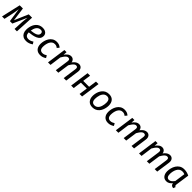

<svg xmlns="http://www.w3.org/2000/svg" viewBox="714 -2749 4971 4971"><g transform="rotate(45 3199.5 -263.5)"><path d="M473.5 -527.1H595.5L568.4 0H480.5L492.6 -251.1Q494.6 -280.2 497.1 -308.7Q499.6 -337.3 503.7 -369.8Q507.7 -402.3 512.8 -442.4L341.3 -57.9H252.7L196 -439.4Q191.1 -403.3 186.1 -369.3Q181.1 -335.3 176.2 -304.7Q171.2 -274.2 165.1 -246.1L111.4 0H22.5L142.5 -527.1H259.5L310.1 -148.6Z M978.1 -539.1Q1034.2 -539.1 1071.3 -520.1Q1108.4 -501.1 1127 -470.6Q1145.5 -440 1145.5 -405Q1145.5 -348 1117 -310.4Q1088.5 -272.9 1038.9 -249.9Q989.4 -226.9 924.9 -214.4Q860.4 -201.9 789.5 -195L798.6 -265.4Q857.5 -271.3 903.8 -280.8Q950.2 -290.3 982.5 -305.8Q1014.8 -321.3 1031.7 -344.7Q1048.6 -368.1 1048.6 -401.9Q1048.6 -414.9 1042.6 -429.3Q1036.6 -443.8 1021.2 -454.7Q1005.8 -465.6 976.9 -465.6Q936 -465.6 906.7 -448.7Q877.3 -431.7 857.3 -403.2Q837.4 -374.7 825.5 -339.8Q813.5 -304.9 808.5 -269.4Q803.6 -234 803.6 -202.1Q803.6 -126.3 835 -95.9Q866.4 -65.5 917.2 -65.5Q954.2 -65.5 988.2 -77.5Q1022.1 -89.5 1058.2 -114.5L1097.4 -52Q1054.4 -21 1007.8 -4.5Q961.2 12.1 908.1 12.1Q843.9 12.1 798.8 -14Q753.7 -40 730.1 -88Q706.6 -136.1 706.6 -202.1Q706.6 -245.1 715.6 -292.1Q724.6 -339.1 744.2 -383.1Q763.7 -427.1 795.8 -462.1Q827.8 -497.1 872.9 -518.1Q918 -539.1 978.1 -539.1Z M1496.1 -539.1Q1540.2 -539.1 1578.8 -525.6Q1617.3 -512 1649.3 -481L1599.9 -423.5Q1575.9 -444.5 1552 -453.4Q1528 -462.4 1497.1 -462.4Q1447.2 -462.4 1414.3 -436.5Q1381.4 -410.6 1362 -369.7Q1342.6 -328.8 1334.1 -282.9Q1325.6 -237 1325.6 -196.2Q1325.6 -127.4 1354.1 -97Q1382.5 -66.6 1432.3 -66.6Q1467.2 -66.6 1495.1 -77.6Q1523 -88.6 1554 -107.6L1591.3 -43Q1552.3 -15 1511.3 -1.5Q1470.2 12.1 1426.1 12.1Q1331.9 12.1 1280.2 -45Q1228.6 -102.1 1228.6 -203.1Q1228.6 -255.1 1243.1 -313.1Q1257.7 -371.1 1289.2 -422.6Q1320.8 -474.1 1371.9 -506.6Q1423 -539.1 1496.1 -539.1Z M2022.4 -539.1Q2058.4 -539.1 2086.9 -520.1Q2115.4 -501.1 2129.9 -464.2Q2144.4 -427.2 2136.4 -372.2L2083.4 0H1991.4L2043.3 -367.7Q2049.3 -407.6 2042.9 -427.5Q2036.4 -447.4 2022 -454.4Q2007.6 -461.3 1988.7 -461.3Q1960.9 -461.3 1935 -440.4Q1909.1 -419.5 1885.3 -386.6Q1861.4 -353.7 1840.5 -315.7L1797.5 0H1705.5L1779.5 -527.1H1858.4L1850.5 -426.3Q1886.4 -477.3 1928.4 -508.2Q1970.4 -539.1 2022.4 -539.1ZM2310.2 -539.1Q2369.3 -539.1 2402.3 -494.7Q2435.3 -450.2 2424.3 -375.2L2371.3 0H2279.3L2331.2 -367.7Q2337.2 -407.6 2330.7 -427.5Q2324.3 -447.4 2309.9 -454.4Q2295.5 -461.3 2276.6 -461.3Q2246.8 -461.3 2218.9 -437.9Q2191.1 -414.5 2166.2 -377.6Q2141.3 -340.7 2119.4 -300.7L2125.2 -414.8Q2153 -454.9 2182.1 -482.5Q2211.1 -510 2243.1 -524.6Q2275.2 -539.1 2310.2 -539.1Z M2953.3 0H2861.4L2894.3 -231.7H2678.4L2645.5 0H2553.5L2627.5 -527.1H2719.5L2688.5 -306.3H2904.4L2935.4 -527.1H3027.3Z M3337.9 12.1Q3239.8 12.1 3187.7 -46.9Q3135.6 -106 3135.6 -206Q3135.6 -245.1 3144.1 -290.2Q3152.7 -335.2 3172.2 -379.2Q3191.7 -423.2 3223.7 -459.7Q3255.8 -496.2 3301.3 -517.7Q3346.9 -539.1 3409 -539.1Q3507.1 -539.1 3558.7 -480.6Q3610.3 -422.1 3610.3 -321Q3610.3 -282.9 3601.8 -237.9Q3593.3 -192.9 3574.2 -148.9Q3555.2 -104.9 3523.7 -68.4Q3492.1 -31.9 3446.1 -9.9Q3400 12.1 3337.9 12.1ZM3341.1 -62.6Q3381.9 -62.6 3411.3 -80.6Q3440.7 -98.5 3460.6 -128Q3480.5 -157.4 3491.9 -192.9Q3503.4 -228.3 3508.3 -264.7Q3513.3 -301.1 3513.3 -331Q3513.3 -399.8 3486 -432.1Q3458.6 -464.5 3405.9 -464.5Q3365 -464.5 3335.6 -446.5Q3306.2 -428.5 3286.3 -399.1Q3266.4 -369.6 3254.5 -334.2Q3242.6 -298.8 3237.6 -262.4Q3232.6 -226 3232.6 -196Q3232.6 -127.3 3260.5 -94.9Q3288.3 -62.6 3341.1 -62.6Z M3981.1 -539.1Q4025.2 -539.1 4063.8 -525.6Q4102.3 -512 4134.3 -481L4084.9 -423.5Q4060.9 -444.5 4037 -453.4Q4013 -462.4 3982.1 -462.4Q3932.2 -462.4 3899.3 -436.5Q3866.4 -410.6 3847 -369.7Q3827.6 -328.8 3819.1 -282.9Q3810.6 -237 3810.6 -196.2Q3810.6 -127.4 3839.1 -97Q3867.5 -66.6 3917.3 -66.6Q3952.2 -66.6 3980.1 -77.6Q4008 -88.6 4039 -107.6L4076.3 -43Q4037.3 -15 3996.3 -1.5Q3955.2 12.1 3911.1 12.1Q3816.9 12.1 3765.2 -45Q3713.6 -102.1 3713.6 -203.1Q3713.6 -255.1 3728.1 -313.1Q3742.7 -371.1 3774.2 -422.6Q3805.8 -474.1 3856.9 -506.6Q3908 -539.1 3981.1 -539.1Z M4507.4 -539.1Q4543.4 -539.1 4571.9 -520.1Q4600.4 -501.1 4614.9 -464.2Q4629.4 -427.2 4621.4 -372.2L4568.4 0H4476.4L4528.3 -367.7Q4534.3 -407.6 4527.9 -427.5Q4521.4 -447.4 4507 -454.4Q4492.6 -461.3 4473.7 -461.3Q4445.9 -461.3 4420 -440.4Q4394.1 -419.5 4370.3 -386.6Q4346.4 -353.7 4325.5 -315.7L4282.5 0H4190.5L4264.5 -527.1H4343.4L4335.5 -426.3Q4371.4 -477.3 4413.4 -508.2Q4455.4 -539.1 4507.4 -539.1ZM4795.2 -539.1Q4854.3 -539.1 4887.3 -494.7Q4920.3 -450.2 4909.3 -375.2L4856.3 0H4764.3L4816.2 -367.7Q4822.2 -407.6 4815.7 -427.5Q4809.3 -447.4 4794.9 -454.4Q4780.5 -461.3 4761.6 -461.3Q4731.8 -461.3 4703.9 -437.9Q4676.1 -414.5 4651.2 -377.6Q4626.3 -340.7 4604.4 -300.7L4610.2 -414.8Q4638 -454.9 4667.1 -482.5Q4696.1 -510 4728.1 -524.6Q4760.2 -539.1 4795.2 -539.1Z M5355.4 -539.1Q5391.4 -539.1 5419.9 -520.1Q5448.4 -501.1 5462.9 -464.2Q5477.4 -427.2 5469.4 -372.2L5416.4 0H5324.4L5376.3 -367.7Q5382.3 -407.6 5375.9 -427.5Q5369.4 -447.4 5355 -454.4Q5340.6 -461.3 5321.7 -461.3Q5293.9 -461.3 5268 -440.4Q5242.1 -419.5 5218.3 -386.6Q5194.4 -353.7 5173.5 -315.7L5130.5 0H5038.5L5112.5 -527.1H5191.4L5183.5 -426.3Q5219.4 -477.3 5261.4 -508.2Q5303.4 -539.1 5355.4 -539.1ZM5643.2 -539.1Q5702.3 -539.1 5735.3 -494.7Q5768.3 -450.2 5757.3 -375.2L5704.3 0H5612.3L5664.2 -367.7Q5670.2 -407.6 5663.7 -427.5Q5657.3 -447.4 5642.9 -454.4Q5628.5 -461.3 5609.6 -461.3Q5579.8 -461.3 5551.9 -437.9Q5524.1 -414.5 5499.2 -377.6Q5474.3 -340.7 5452.4 -300.7L5458.2 -414.8Q5486 -454.9 5515.1 -482.5Q5544.1 -510 5576.1 -524.6Q5608.2 -539.1 5643.2 -539.1Z M6161 -539.1Q6212 -539.1 6256.7 -527.6Q6301.4 -516.1 6346.5 -494L6292.6 -120.5Q6288.6 -92.5 6294 -77Q6299.5 -61.6 6324.5 -51.6L6298.2 12Q6272.1 8.1 6252 -1.4Q6232 -11 6220.4 -29.5Q6208.8 -48 6204.7 -76Q6173.8 -36 6134.3 -11.9Q6094.8 12.1 6047.7 12.1Q5966.7 12.1 5923.1 -43.5Q5879.6 -99 5879.6 -190.1Q5879.6 -244.1 5894.6 -304.6Q5909.7 -365.2 5943.2 -418.7Q5976.7 -472.2 6030.3 -505.7Q6083.9 -539.1 6161 -539.1ZM6162.9 -465.5Q6113.1 -465.5 6077.7 -439.6Q6042.3 -413.6 6020.4 -371.7Q5998.5 -329.8 5988.6 -281.4Q5978.6 -233 5978.6 -189.1Q5978.6 -123.3 6002 -92.4Q6025.4 -61.6 6067.2 -61.6Q6110.9 -61.6 6143.8 -89.5Q6176.7 -117.3 6207.5 -158.2L6248.5 -448.6Q6227.6 -457.6 6208.2 -461.6Q6188.8 -465.5 6162.9 -465.5Z"/></g></svg>

Font: Fira Sans Variable
Style: Italic
Weight: 397
Italic angle: -8°
Designer: Carrois Corporate & Edenspiekermann AG
Foundry: Carrois Corporate GbR & Edenspiekermann AG
Version: Version 4.202